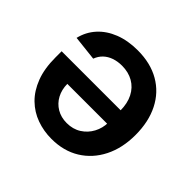

<svg xmlns="http://www.w3.org/2000/svg" viewBox="-140 -711 874 874"><g transform="rotate(45 296.5 -274.5)"><path d="M284.8 -556.1Q367.2 -556.1 426.7 -521.8Q486.2 -487.6 518.1 -424.5Q550.1 -361.5 550.1 -275.9Q550.1 -191.8 517.9 -128Q485.8 -64.3 427.9 -28.6Q370 7.1 291.9 7.1Q241.5 7.1 196.6 -9.1Q151.6 -25.2 117 -58.9Q82.4 -92.7 62.5 -144.7Q42.6 -196.7 42.6 -268.5V-307.9H489.7V-221.2H165.8Q166.2 -184.3 181.6 -155.4Q197.1 -126.4 225.1 -109.7Q253.2 -93 290.1 -93Q329.9 -93 359.6 -112Q389.2 -131 405.7 -161.9Q422.2 -192.8 422.6 -229V-304.7Q422.6 -352.3 405.2 -386.2Q387.8 -420.1 356.5 -438Q325.3 -456 283.4 -456Q255.7 -456 232.6 -448Q209.5 -440 193 -424.4Q176.5 -408.7 168 -385.7L47.6 -399.1Q58.9 -446.7 90.9 -482.1Q122.9 -517.4 172.2 -536.8Q221.6 -556.1 284.8 -556.1Z"/></g></svg>

Font: InterMG SemiBold
Style: Regular
Weight: 600
Designer: Rasmus Andersson
Foundry: rsms
Version: Version 3.019;December 26, 2023;FontCreator 15.0.0.2955 64-b